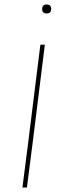

<svg xmlns="http://www.w3.org/2000/svg" viewBox="-20 -836 275 856"><path d="M168 -796Q168 -816 188 -816Q208 -816 208 -796Q208 -776 188 -776Q168 -776 168 -796ZM180 -637 125 -195 100 0H80L105 -195L160 -637Z"/></svg>

Font: Alegreya Sans SC Thin
Style: Italic
Weight: 100
Italic angle: -7°
Designer: Juan Pablo del Peral
Foundry: Huerta Tipografica
Version: Version 2.007